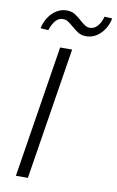

<svg xmlns="http://www.w3.org/2000/svg" viewBox="-99 -957 613 1010"><g transform="rotate(10 208.0 -452.5)"><path d="M61 0 173 -705H237L125 0ZM96 -784 54 -787Q61 -820 78.5 -846.5Q96 -873 121 -888Q146 -903 173 -903Q201 -903 220 -890.5Q239 -878 254 -864Q267 -852 280.5 -843Q294 -834 309 -834Q331 -834 348.5 -853Q366 -872 375 -905L416 -903Q406 -852 372.5 -819.5Q339 -787 297 -787Q270 -787 252 -799Q234 -811 217 -826Q204 -837 191 -846Q178 -855 162 -855Q140 -855 123 -836Q106 -817 96 -784Z"/></g></svg>

Font: Nunito Sans 7pt Condensed Light
Style: Italic
Weight: 300
Width: 3
Italic angle: -9°
Designer: Vernon Adams
Foundry: Vernon Adams
Version: Version 3.101;gftools[0.9.27]